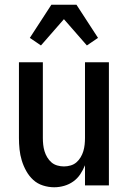

<svg xmlns="http://www.w3.org/2000/svg" viewBox="-20 -783 540 811"><path d="M209 8Q185 8 161.5 0.5Q138 -7 120.5 -23Q103 -39 91 -60.5Q79 -82 72 -105Q65 -128 62.5 -152Q60 -176 60 -200V-520H161V-200Q161 -186 162.5 -172Q164 -158 168 -144.5Q172 -131 179.5 -118.5Q187 -106 197.5 -97Q208 -88 222 -84Q236 -80 250 -80Q264 -80 278 -84Q292 -88 302.5 -97Q313 -106 320.5 -118.5Q328 -131 332 -144.5Q336 -158 337.5 -172Q339 -186 339 -200V-520H440V0H339V-85Q331 -65 319 -47Q307 -29 289.5 -16.5Q272 -4 251 2Q230 8 209 8ZM347 -591 250 -702 153 -591 106 -623 197 -763H303L394 -623Z"/></svg>

Font: Iosevka Term Semibold
Style: Regular
Weight: 600
Monospace: yes
Designer: Belleve Invis
Foundry: Belleve Invis
Version: Version 31.4.0